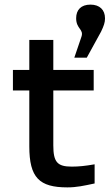

<svg xmlns="http://www.w3.org/2000/svg" viewBox="-20 -803 475 832"><path d="M291 -81C229 -81 211 -100 211 -173V-411H386V-500H211V-630H107V-500H36V-411H107V-169C107 -33 150 9 272 9C312 9 343 2 390 -8V-91C350 -84 322 -81 291 -81ZM302 -553H356L418 -666C430 -691 435 -706 435 -722V-724C435 -760 412 -783 372 -783C331 -783 310 -760 310 -724C310 -677 344 -677 333 -644Z"/></svg>

Font: LT Wave Text Medium
Style: Regular
Weight: 500
Designer: Daniel Lyons
Version: Version 2.5 (Glyphs App)